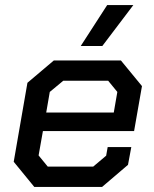

<svg xmlns="http://www.w3.org/2000/svg" viewBox="-20 -736 608 756"><path d="M34 -99 88 -410 192 -498H456L539 -397L508 -220H149L132 -124L168 -80H347L398 -123L404 -157H497L484 -87L382 0H115ZM428 -293 442 -374 406 -418H229L176 -374L162 -293ZM402 -716H505L383 -555H298Z"/></svg>

Font: Chakra Petch Medium
Style: Italic
Weight: 500
Italic angle: -10°
Designer: Katatrad Aksorn Co.,Ltd.
Foundry: Cadson Demak Co.,Ltd.
Version: Version 1.000; ttfautohint (v1.6)